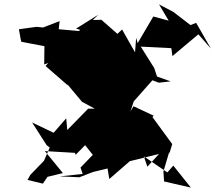

<svg xmlns="http://www.w3.org/2000/svg" viewBox="-20 -815 979 873"><path d="M846 -701 768 -761 703 -795 747 -721 677 -740 606 -619 599 -643 594 -577 535 -681 514 -661 441 -725 402 -724 427 -748 326 -685 345 -679 339 -674 247 -682 251 -719 176 -690 146 -693 66 -682 74 -637 77 -625 182 -605 181 -522 200 -529 187 -515 288 -427 286 -432 353 -352 420 -316 434 -321H381L286 -224L281 -277L207 -192L231 -208L126 -258L192 -155L206 -144L180 -84L118 -20L105 3L175 20L196 -11L266 -28L184 -128L321 -120L324 -111L367 -155L402 -111L346 -53L356 -24L251 -13L341 -9L403 -33L469 -49L477 -1L570 -82L703 -115L650 -57L634 -104L741 -31L768 -62L848 38L726 10L723 -35L750 -126V-116L763 -160L673 -283L679 -289L587 -332L573 -308L588 -354L673 -450L702 -439L756 -445L694 -467L681 -506L620 -603L759 -596L764 -560L882 -659L939 -594L872 -711Z"/></svg>

Font: Hussar Lance
Style: ExBd
Weight: 700
Foundry: Cannot Into Space Fonts, PlusOne Fonts
Version: Version 2.270